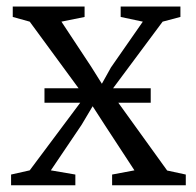

<svg xmlns="http://www.w3.org/2000/svg" viewBox="-20 -552 584 572"><path d="M68.5 -44.5 232.5 -264 68.5 -487.5 18 -501.5V-532.5H232V-501.5L163 -487.5L251.5 -353.5L283.5 -302.5L310.5 -351L405.5 -487.5L339.5 -501.5V-532.5H517.5V-501.5L464.5 -487.5L309 -278.5L478 -44L533.5 -32V0H314V-32L380.5 -44.5L293.5 -177.5L256 -235.5L223 -180L131.5 -44.5L204.5 -32V0H13V-32ZM429 -289V-246H112.5V-289Z"/></svg>

Font: Merriweather 72pt Light
Style: Regular
Weight: 300
Version: Version 2.100